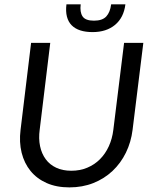

<svg xmlns="http://www.w3.org/2000/svg" viewBox="-20 -834 682 862"><path d="M65.4 0ZM300.3 -67.4Q339.4 -67.4 371.8 -81.1Q404.3 -94.7 428.7 -119.1Q453.1 -143.6 468.5 -177.2Q483.9 -210.9 488.8 -251L537.1 -641.6H623.5L575.2 -251Q568.4 -195.8 545.2 -148.4Q522 -101.1 485.1 -66.4Q448.2 -31.7 399.2 -12.2Q350.1 7.3 291.5 7.3Q233.4 7.3 189.5 -12.2Q145.5 -31.7 117.2 -66.4Q88.9 -101.1 77.1 -148.4Q65.4 -195.8 72.3 -251L119.6 -641.6H205.6L158.2 -251.5Q152.8 -211.4 159.9 -177.7Q167 -144 185.1 -119.4Q203.1 -94.7 232.2 -81.1Q261.2 -67.4 300.3 -67.4ZM395.5 -689.9Q364.3 -689.9 340.6 -697.5Q316.9 -705.1 301.8 -720.5Q286.6 -735.8 280.5 -759.3Q274.4 -782.7 278.3 -814.5H342.3Q337.9 -779.8 350.6 -760.5Q363.3 -741.2 401.9 -741.2Q439.9 -741.2 457.3 -760.3Q474.6 -779.3 479 -814.5H543Q535.6 -754.9 496.6 -722.4Q457.5 -689.9 395.5 -689.9Z"/></svg>

Font: Carlito
Style: Italic
Weight: 400
Italic angle: -7°
Designer: Lukasz Dziedzic
Foundry: tyPoland Lukasz Dziedzic
Version: Version 1.104